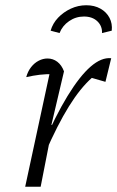

<svg xmlns="http://www.w3.org/2000/svg" viewBox="-20 -712 447 732"><path d="M76 0 175 -459 185 -429Q156 -430 131.5 -427Q107 -424 80 -418Q86 -440 98.5 -456Q111 -472 127.5 -480.5Q144 -489 161 -489Q182 -489 198.5 -476.5Q215 -464 224 -440L176 -236L181 -235L135 0ZM152 -128 141 -154Q191 -270 237.5 -346Q284 -422 325.5 -458Q367 -494 404 -490L382 -400L330 -415Q286 -376 242.5 -306Q199 -236 152 -128ZM309 -692Q340 -692 363 -679Q386 -666 397.5 -644Q409 -622 406 -595L369 -586Q370 -613 351 -631Q332 -649 300 -649Q269 -649 243.5 -631.5Q218 -614 207 -586L173 -595Q181 -623 201.5 -644.5Q222 -666 250 -679Q278 -692 309 -692Z"/></svg>

Font: Piazzolla Thin ExtraLight
Style: Italic
Weight: 250
Italic angle: -11.3°
Version: Version 2.005